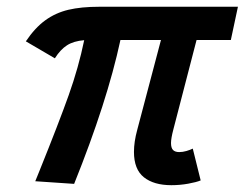

<svg xmlns="http://www.w3.org/2000/svg" viewBox="-20 -541 725 569"><path d="M377 -90.8Q377 -120.6 386.7 -156.2L457 -422.4H336.9Q297.4 -238.8 199.7 3.9L84.5 -3.9L97.2 -35.2Q154.3 -176.8 183.6 -259Q212.9 -341.3 229.5 -421.9Q198.2 -419.4 178.5 -406.7Q158.7 -394 142.6 -368.2L56.6 -418.5Q83.5 -458.5 114 -480.7Q144.5 -502.9 182.6 -512Q220.7 -521 274.4 -521H685.1L664.1 -422.4H562.5L493.7 -157.2Q486.8 -130.9 486.8 -117.2Q486.8 -102.5 492.9 -96.4Q499 -90.3 511.2 -90.3Q521.5 -90.3 532.5 -93.5Q543.5 -96.7 551.3 -100.6L574.7 -6.3Q562 -1 537.6 3.4Q513.2 7.8 487.8 7.8Q436 7.8 406.5 -15.6Q377 -39.1 377 -90.8Z"/></svg>

Font: Reddit Sans Vanilla SemiBold
Style: Italic
Weight: 600
Italic angle: -11.25°
Designer: Stephen Hutchings
Version: Version 1.013